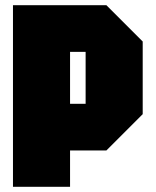

<svg xmlns="http://www.w3.org/2000/svg" viewBox="-20 -580 600 740"><path d="M30 140V-560H390L530 -420V-140L390 0H250V140ZM310 -380H250V-180H310Z"/></svg>

Font: Tektur Condensed Black
Style: Regular
Weight: 900
Width: 3
Designer: Adam Jagosz
Foundry: Adam Jagosz
Version: Version 1.005;gftools[0.9.30]